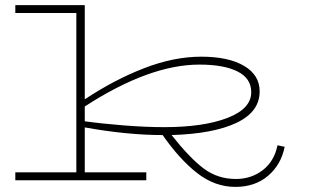

<svg xmlns="http://www.w3.org/2000/svg" viewBox="-20 -706 1214 752"><path d="M1095 -131Q1081 -61 1030 -17.5Q979 26 902 26Q822 26 753 -27.5Q684 -81 617 -177Q479 -177 312 -207V-31H553V0H40V-31H279V-655H40V-686H312V-317Q430 -395 546 -439.5Q662 -484 768 -484Q875 -484 936 -448Q997 -412 997 -348Q997 -268 906.5 -225Q816 -182 652 -177Q724 -86 778.5 -45.5Q833 -5 904 -5Q964 -5 1009 -39.5Q1054 -74 1067 -137ZM312 -231Q376 -222 463 -215Q550 -208 623 -208Q777 -208 870.5 -244Q964 -280 964 -345Q964 -399 910.5 -426Q857 -453 761 -453Q565 -453 312 -289Z"/></svg>

Font: BioRhyme Expanded ExtraLight
Style: Regular
Weight: 275
Width: 7
Designer: Aoife Mooney
Foundry: Aoife Mooney Type
Version: Version 1.000